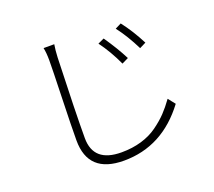

<svg xmlns="http://www.w3.org/2000/svg" viewBox="-130 -919 1260 1132"><g transform="rotate(-20 500.0 -353.0)"><path d="M598 -678Q656 -594 693 -521L652 -501Q611 -590 559 -660ZM723 -727Q776 -659 821 -571L781 -551Q737 -640 685 -708ZM246 -746H313Q307 -711 305 -666Q293 -324 293 -164Q293 -11 469 -11Q537 -11 594.5 -28Q652 -45 696 -77Q740 -109 770 -140.5Q800 -172 831 -215L866 -171Q708 40 466 40Q242 40 242 -168Q242 -249 247.5 -431.5Q253 -614 253 -666Q253 -715 246 -746Z"/></g></svg>

Font: Noto Sans Korean Light
Style: Regular
Weight: 300
Designer: Ryoko NISHIZUKA  (kana & ideographs); Paul D. Hunt (Latin, Greek & Cyrillic); Wenlong ZHANG  (bopomofo); Sandoll Communi
Foundry: Adobe Systems Incorporated
Version: Version 1.000;PS 1;hotconv 1.0.78;makeotf.lib2.5.61930